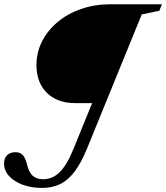

<svg xmlns="http://www.w3.org/2000/svg" viewBox="-36 -782 796 919"><path d="M165 117.5Q113.5 117.5 72.5 102.2Q31.5 87 7.5 60.8Q-16.5 34.5 -16.5 1.5Q-16.5 -25.5 -1.8 -39.5Q13 -53.5 38 -53.5Q59.5 -53.5 72.2 -40.8Q85 -28 93 4.5Q102.5 44 121.5 60Q140.5 76 170.5 76Q215 76 249.5 42.2Q284 8.5 316 -70L405 -288.5H324Q238 -288.5 188.2 -337.8Q138.5 -387 138.5 -470.5Q138.5 -531 165.2 -583.8Q192 -636.5 239.8 -676.5Q287.5 -716.5 352 -739Q416.5 -761.5 492.5 -761.5H739L726.5 -730.5L642.5 -713L381 -72Q352 -1 320.2 40.5Q288.5 82 250.5 99.8Q212.5 117.5 165 117.5Z"/></svg>

Font: Libre Caslon Text SemiBold Italic
Style: Regular
Weight: 600
Italic angle: -22.583°
Designer: Pablo Impallari, Rodrigo Fuenzalida, Katja Schimmel
Foundry: Pablo Impallari, Rodrigo Fuenzalida
Version: Version 2.000